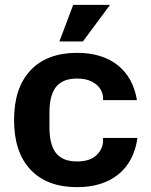

<svg xmlns="http://www.w3.org/2000/svg" viewBox="-20 -762 624 792"><path d="M38 -267Q38 -400 106 -472Q174 -544 298 -544Q401 -544 465 -493.5Q529 -443 545 -349H405V-359Q405 -376 394 -394.5Q383 -413 358.5 -425.5Q334 -438 298 -438Q239 -438 211.5 -404Q184 -370 184 -297V-237Q184 -164 211.5 -130Q239 -96 298 -96Q351 -96 378 -122Q405 -148 405 -181V-193H547Q533 -95 468 -42.5Q403 10 298 10Q174 10 106 -62Q38 -134 38 -267ZM282 -742H434L322 -591H225Z"/></svg>

Font: Mozilla Text BETA
Style: Bold
Weight: 700
Designer: Studio DRAMA
Foundry: Studio DRAMA
Version: Version 0.100